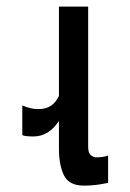

<svg xmlns="http://www.w3.org/2000/svg" viewBox="-20 -729 398 588"><path d="M48.3 -315.3V-406.2Q60 -400.9 72.1 -397.9Q84.2 -394.9 98 -394.9Q121.1 -394.9 136.4 -405.5Q151.6 -416.2 160.5 -435V-708.8H250V-279.8Q250 -260.7 258 -253.9Q266 -247.2 275.6 -247.2Q296.9 -247.2 311.1 -252.8V-169Q290.8 -164.8 273.6 -162.6Q256.4 -160.5 237.2 -160.5Q191.4 -160.5 176 -191.8Q160.5 -223 160.5 -274.1V-358.7Q129.3 -311.1 82.4 -311.1Q70.7 -311.1 61.1 -312.1Q51.5 -313.2 48.3 -315.3Z"/></svg>

Font: Inter Alia
Style: Regular
Weight: 400
Designer: Rasmus Andersson (Latin, Greek, Cyrillic etc.) and Evan from Shavian.info (Shavian, old style figures)
Foundry: Shavian.info
Version: Version 0.001;git-37ab20767